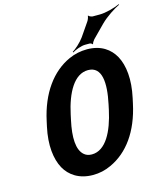

<svg xmlns="http://www.w3.org/2000/svg" viewBox="-134 -1031 975 1141"><g transform="rotate(-15 353.5 -460.5)"><path d="M634 -339 641 -371C665 -481 655 -568 623 -627C593 -681 539 -721 453 -721C414 -721 376 -713 341 -697C230 -647 147 -534 112 -371L105 -339C81 -230 92 -142 124 -84C154 -30 211 10 296 10C335 10 372 2 408 -15C518 -65 599 -175 634 -339ZM321 -110C302 -110 287 -115 275 -125C233 -159 231 -239 253 -339L260 -372C287 -498 341 -600 427 -600C514 -600 520 -498 493 -372L486 -339C459 -214 407 -110 321 -110ZM497 -878 442 -798C422 -770 388 -740 368 -728L370 -724C390 -736 425 -750 451 -750H478C483 -750 493 -745 494 -741L497 -742C496 -747 507 -762 511 -767L587 -844C622 -879 676 -913 707 -928L705 -931C675 -917 619 -901 580 -901H537C530 -901 514 -908 512 -913L510 -912C511 -906 503 -885 497 -878Z"/></g></svg>

Font: Asimov
Style: EdgeExtremeIt
Weight: 500
Designer: Google
Version: Version 2.000980: 2014